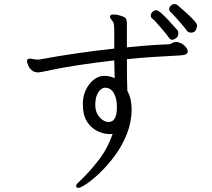

<svg xmlns="http://www.w3.org/2000/svg" viewBox="-20 -846 1040 941"><path d="M915 -686Q902 -686 894 -698Q889 -706 873.5 -724Q858 -742 841 -761Q824 -780 813 -790Q809 -794 809 -801Q809 -810 817 -818Q825 -826 835 -826Q844 -826 851 -820Q899 -779 918.5 -759Q938 -739 942 -731.5Q946 -724 946 -719Q946 -715 940.5 -700.5Q935 -686 915 -686ZM844 -660Q840 -657 834.5 -654Q829 -651 824 -651Q815 -651 808 -661Q800 -673 783.5 -692.5Q767 -712 751 -730.5Q735 -749 725 -756Q719 -761 719 -770Q719 -780 727.5 -788Q736 -796 746 -796Q754 -796 770 -782Q786 -768 803.5 -749Q821 -730 834.5 -715Q848 -700 850 -698Q854 -694 854 -683Q854 -676 851.5 -669.5Q849 -663 844 -660ZM849 -640Q870 -636 885 -621.5Q900 -607 900 -593Q900 -585 890.5 -580Q881 -575 857 -574Q798 -571 733.5 -567Q669 -563 602 -556Q602 -507 602.5 -464Q603 -421 604 -401Q616 -379 620.5 -356.5Q625 -334 625 -311Q625 -248 602 -190Q579 -132 543.5 -84Q508 -36 470.5 0Q433 36 403.5 55.5Q374 75 364 75Q358 75 355 71Q353 67 353 66Q353 59 361.5 51Q370 43 377 36Q417 -2 462 -59.5Q507 -117 532 -190Q528 -189 524.5 -189Q521 -189 516 -189Q488 -189 457.5 -203.5Q427 -218 406.5 -250Q386 -282 386 -336Q386 -375 401 -406Q416 -437 439 -455Q462 -473 487 -474H493Q518 -474 542 -463L540 -550Q452 -540 365.5 -527Q279 -514 202 -497Q195 -496 187 -494Q179 -492 169 -491Q146 -491 133.5 -503.5Q121 -516 116.5 -529.5Q112 -543 112 -545Q112 -555 121 -558Q123 -559 127 -559Q131 -559 135 -558Q139 -557 144 -556Q149 -555 155.5 -554.5Q162 -554 168 -554Q174 -554 177 -555Q262 -571 355.5 -584.5Q449 -598 540 -608V-681Q540 -714 538.5 -725.5Q537 -737 528 -747Q524 -754 521.5 -756.5Q519 -759 519 -763Q519 -765 519.5 -766Q520 -767 520 -768Q522 -775 537 -775Q543 -775 550.5 -774Q558 -773 567 -770Q590 -764 596 -756.5Q602 -749 602 -726V-614Q640 -618 675.5 -621Q711 -624 744 -626L807 -629Q817 -630 824.5 -635Q832 -640 843 -640ZM447 -327Q448 -293 469 -270.5Q490 -248 512 -248Q553 -248 553 -321Q553 -363 538 -389.5Q523 -416 495 -416H491Q485 -416 474.5 -408Q464 -400 455.5 -381.5Q447 -363 447 -330Z"/></svg>

Font: Moon Stars Kai T
Style: Regular
Weight: 400
Designer: GuiWonder
Version: Version 1.101